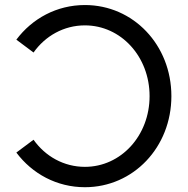

<svg xmlns="http://www.w3.org/2000/svg" viewBox="-20 -741 757 774"><path d="M322.3 13.7C517.6 13.7 670.9 -147.5 670.9 -353.5C670.9 -559.6 517.6 -720.7 322.3 -720.7C209 -720.7 109.9 -666.5 45.9 -581.1L115.2 -529.3C162.6 -596.2 237.3 -638.7 322.3 -638.7C467.8 -638.7 583 -512.7 583 -353.5C583 -194.3 467.8 -68.4 322.3 -68.4C237.3 -68.4 162.6 -110.8 115.2 -177.7L45.9 -126C109.9 -40.5 209 13.7 322.3 13.7Z"/></svg>

Font: Wanted Sans
Style: Regular
Weight: 400
Designer: Original Design by Kil Hyung-jin and Kang Hanbin, Wanted Lab, Inc; Hangeul from Source Han Sans by Jang Soo-young and Ka
Foundry: Wanted Lab, Inc.
Version: Version 1.001;Glyphs 3.2 (3227)